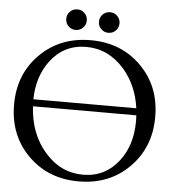

<svg xmlns="http://www.w3.org/2000/svg" viewBox="-59 -943 894 999"><g transform="rotate(5 388.0 -443.5)"><path d="M266.6 -796.9Q251 -812.5 251 -835Q251 -857.4 266.6 -873Q282.2 -888.7 304.7 -888.7Q327.1 -888.7 342.8 -873Q358.4 -857.4 358.4 -835Q358.4 -812.5 342.8 -796.9Q327.1 -781.2 304.7 -781.2Q282.2 -781.2 266.6 -796.9ZM437.5 -796.9Q421.9 -812.5 421.9 -835Q421.9 -857.4 437.5 -873Q453.1 -888.7 475.6 -888.7Q498 -888.7 513.7 -873Q529.3 -857.4 529.3 -835Q529.3 -812.5 513.7 -796.9Q498 -781.2 475.6 -781.2Q453.1 -781.2 437.5 -796.9ZM19.5 -366.7Q19.5 -526.4 124 -630.4Q228.5 -734.9 388.2 -734.9Q547.9 -734.9 652.3 -630.4Q756.8 -525.9 756.8 -366.7Q756.8 -206.5 652.3 -102.1Q548.3 2.4 388.2 2.4Q228.5 2.4 124 -102.1Q19.5 -206.5 19.5 -366.7ZM408.2 -34.2Q524.4 -34.2 595.7 -127.9Q659.2 -211.4 659.2 -335.9Q659.2 -345.7 658.2 -366.2H118.2Q126.5 -221.7 209.5 -127.9Q291.5 -34.2 408.2 -34.2ZM180.7 -604Q118.7 -520 117.2 -402.8H654.8Q638.7 -521 566.9 -604Q483.9 -698.2 368.2 -698.2Q251.5 -698.2 180.7 -604Z"/></g></svg>

Font: Flanker
Style: Regular
Weight: 400
Designer: Flanker
Foundry: Flanker
Version: Version 2.027